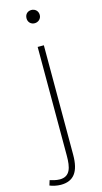

<svg xmlns="http://www.w3.org/2000/svg" viewBox="-181 -781 575 1080"><g transform="rotate(-15 106.0 -240.5)"><path d="M31 256C105 256 141 211 141 110V-527H105V106C105 174 94 225 33 225C11 225 -11 218 -24 214L-33 243C-18 250 9 256 31 256ZM124 -660C144 -660 163 -675 163 -698C163 -723 144 -737 124 -737C103 -737 86 -723 86 -698C86 -675 103 -660 124 -660Z"/></g></svg>

Font: Noto Sans CJK KR Thin
Style: Regular
Weight: 250
Designer: Ryoko NISHIZUKA (kana & ideographs); Paul D. Hunt (Latin, Greek & Cyrillic); Wenlong ZHANG (bopomofo); Sandoll Communica
Foundry: Adobe Systems Incorporated
Version: Version 1.002;PS 1.002;hotconv 1.0.82;makeotf.lib2.5.63406